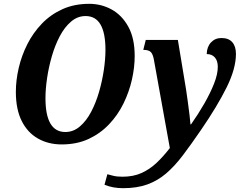

<svg xmlns="http://www.w3.org/2000/svg" viewBox="-20 -745 1261 1005"><path d="M303 11Q233 11 178.5 -20Q124 -51 93.5 -112Q63 -173 63 -264Q63 -325 78 -389.5Q93 -454 123 -513.5Q153 -573 199 -621Q245 -669 307 -697Q369 -725 447 -725Q510 -725 564 -695.5Q618 -666 651.5 -605.5Q685 -545 685 -452Q685 -392 670.5 -328Q656 -264 626.5 -203.5Q597 -143 551 -94.5Q505 -46 443.5 -17.5Q382 11 303 11ZM322 -54Q364 -54 398 -83Q432 -112 457 -159.5Q482 -207 498.5 -264Q515 -321 523.5 -378.5Q532 -436 532 -484Q532 -661 428 -661Q386 -661 352 -632Q318 -603 293 -555.5Q268 -508 251.5 -451Q235 -394 226.5 -336.5Q218 -279 218 -231Q218 -54 322 -54ZM624 240Q570 240 527 222L542 167Q553 170 572.5 175Q592 180 621 180Q678 180 721 160.5Q764 141 799.5 107.5Q835 74 869 30L786 -430Q781 -460 770 -472Q759 -484 730 -484L743 -536H911L954 -276Q958 -249 963 -213Q968 -177 972 -143.5Q976 -110 977 -94H980Q1018 -148 1049.5 -203Q1081 -258 1100.5 -307.5Q1120 -357 1120 -395Q1120 -427 1104.5 -444.5Q1089 -462 1062 -462Q1063 -500 1084.5 -523Q1106 -546 1139 -546Q1177 -546 1196 -524Q1215 -502 1215 -463Q1215 -386 1166.5 -288Q1118 -190 1033 -66Q981 10 937.5 67.5Q894 125 849.5 163Q805 201 751 220.5Q697 240 624 240Z"/></svg>

Font: Noto Serif SemiCondensed
Style: Bold Italic
Weight: 700
Width: 4
Italic angle: -12°
Designer: Monotype Design Team
Foundry: Monotype Imaging Inc.
Version: Version 2.014